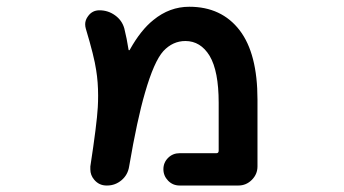

<svg xmlns="http://www.w3.org/2000/svg" viewBox="-20 -579 1040 580"><path d="M522.5 -18.6Q502 -18.6 487.8 -33.2Q473.6 -47.9 473.6 -67.9Q473.6 -87.9 487.8 -102.1Q502 -116.2 522.5 -116.2H633.8Q640.6 -116.2 640.6 -124V-268.6Q640.6 -364.3 613.3 -410.2Q585.9 -455.1 540 -455.1Q502 -455.1 473.6 -424.8Q445.3 -393.6 418 -298.8Q394.5 -218.8 370.1 -76.2Q366.2 -50.8 347.2 -34.7Q328.1 -18.6 303.7 -18.6H301.8Q279.3 -18.6 264.6 -36.1Q252.9 -49.8 252.9 -67.4Q252.9 -71.3 252.9 -76.2Q272.5 -204.1 275.4 -254.9Q276.4 -272.5 276.4 -290Q276.4 -331.1 270.5 -367.2Q264.6 -408.2 239.3 -492.2Q237.3 -499 237.3 -505.9Q237.3 -518.6 246.1 -530.3Q258.8 -547.9 280.3 -547.9Q306.6 -547.9 327.6 -532.7Q348.6 -517.6 355.5 -493.2Q363.3 -461.9 368.2 -429.7Q368.2 -427.7 369.6 -427.2Q371.1 -426.8 372.1 -428.7Q405.3 -488.3 443.4 -518.6Q492.2 -558.6 551.8 -558.6Q649.4 -558.6 704.1 -487.3Q757.8 -417 757.8 -278.3V-76.2Q757.8 -52.7 740.7 -35.6Q723.6 -18.6 700.2 -18.6Z"/></svg>

Font: Rounded Mgen+ 1mn medium
Style: Regular
Weight: 500
Designer: [Source Han Sans]
Ryoko NISHIZUKA  (kana & ideographs); Paul D. Hunt (Latin, Greek & Cyrillic); Wenlong ZHANG  (bopomofo
Version: Version 1.059.20150602